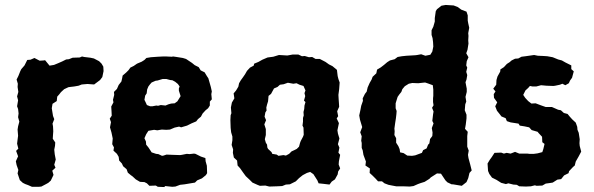

<svg xmlns="http://www.w3.org/2000/svg" viewBox="-20 -737 2399 775"><path d="M109 17 93 10 82 6 72 1 60 -10 51 -37 54 -51 47 -71 44 -86 53 -106 45 -128 54 -137 49 -157 51 -174 53 -189 51 -214 53 -227 58 -246 53 -264 55 -279 53 -297 49 -308 53 -332 49 -348 54 -366 51 -386 52 -399 47 -416 54 -430 62 -450 66 -458 73 -466 79 -473 90 -495 103 -496 119 -503 140 -492 156 -493 162 -494 180 -472 198 -475 215 -482 231 -489 247 -497 258 -498 273 -504 302 -505 311 -509 320 -507 345 -504 359 -501 380 -490 390 -480 397 -468 398 -450 393 -426 384 -414 368 -402 360 -396 333 -398 310 -396 297 -391 280 -388 263 -386 256 -385 239 -377 226 -365 219 -356 211 -347 209 -329 192 -318 189 -300 194 -269 199 -256 192 -238 194 -227 195 -207 194 -193 193 -177 203 -162 202 -148 199 -133 201 -114 205 -93 199 -72 204 -60 191 -48 196 -31 185 -8 175 1 166 6 147 16 137 17Z M617 17 609 12 583 13 573 3 563 -2 545 -3 528 -13 515 -25 508 -30 496 -40 491 -54 477 -66 472 -77 461 -89 459 -104 452 -116 438 -129 440 -142 433 -155 435 -178 430 -202 424 -223 428 -244 423 -258 431 -270 430 -291 429 -307 438 -324 436 -334 441 -354 440 -366 452 -378 459 -394 470 -408 473 -421 475 -432 489 -444 499 -454 506 -464 520 -471 533 -480 552 -488 563 -495 571 -503 589 -506 617 -508 637 -509H652L673 -508L679 -509L693 -507L718 -503L731 -499L743 -491L755 -483L766 -474L782 -466L790 -453L806 -445L815 -430L821 -421L825 -407L831 -386L835 -368L833 -357L835 -336L827 -327V-311L820 -300L810 -292L798 -279L791 -266L779 -256L772 -247L753 -239L735 -230L711 -223L703 -226L685 -222L666 -214L651 -213L633 -214L615 -211L602 -213L579 -209L570 -195L563 -179L569 -166L570 -153L579 -142L587 -130L592 -122L610 -116L619 -115L634 -108L640 -109L652 -113L677 -112L707 -111L714 -112L734 -116L745 -115L763 -117L769 -116L791 -105L809 -99L810 -86L815 -68L816 -38L811 -30L795 -17L776 -9L767 0L743 4L725 7L707 9L688 16L675 17L647 14L643 18ZM586 -308H595L611 -311L618 -310L629 -313L648 -311L660 -316L671 -319L685 -320L696 -328L701 -336L709 -349L702 -371V-380L705 -388L698 -398L687 -407L676 -413L667 -414L652 -418H636L616 -412L608 -411L592 -404L585 -396L579 -388L574 -376L572 -360L566 -351L563 -334L567 -326L573 -313Z M1119 14 1098 15 1067 16 1051 12 1029 13 1019 9 999 0 988 -11 972 -26 961 -41 949 -58 939 -69 937 -89 924 -101 920 -120 921 -134 915 -152 918 -171V-186L913 -203L911 -221L910 -252L911 -272L914 -280L912 -303L916 -323L926 -340L923 -360L933 -372L942 -387L945 -401L952 -413L960 -424L969 -437L977 -451L989 -464L1004 -472L1006 -480L1023 -487L1039 -496L1060 -505L1083 -508L1106 -515L1140 -513L1162 -517H1184L1199 -510L1210 -511L1227 -506L1240 -507L1254 -499H1271L1294 -487L1308 -477L1322 -470L1340 -455L1343 -430L1346 -418L1351 -404L1349 -377L1346 -354L1347 -336L1348 -322L1349 -306L1341 -288L1345 -268L1339 -259L1348 -240L1342 -211L1344 -198L1350 -178L1344 -155L1350 -141L1346 -121L1353 -112L1348 -86L1347 -73L1353 -57L1345 -45L1343 -33L1332 -13L1319 -4L1310 8L1285 5L1266 3L1261 -9L1245 -34L1232 -43L1219 -39L1202 -30L1187 -18L1174 -5L1150 7L1134 8ZM1104 -108 1124 -111 1134 -109 1147 -116 1157 -126 1168 -131 1178 -136 1187 -145 1191 -160 1194 -168 1203 -185 1206 -193 1205 -222 1201 -230 1203 -246V-261L1206 -271L1205 -285L1208 -297L1209 -311L1213 -325L1207 -331L1212 -349L1209 -361L1213 -372L1205 -390L1189 -395L1177 -401L1164 -399L1142 -403L1125 -397L1110 -395L1100 -386L1086 -380L1080 -369L1074 -358L1064 -350L1062 -328L1058 -315L1055 -303L1056 -291L1051 -283L1048 -266L1054 -252L1047 -235L1053 -216V-202V-192L1049 -175L1053 -161L1058 -153L1059 -142L1062 -136L1076 -123L1079 -116L1097 -113Z M1579 15 1563 12 1548 9 1532 3 1522 -5H1506L1497 -15L1484 -28L1472 -39L1473 -57L1455 -69L1457 -85L1447 -112L1444 -130L1440 -140V-160L1438 -169L1440 -187L1434 -203L1442 -224L1433 -254L1430 -271L1435 -294L1438 -310L1445 -330L1444 -340L1453 -358L1460 -367L1464 -384L1472 -402L1480 -416L1484 -427L1499 -441L1502 -456L1517 -465L1530 -475L1543 -486L1554 -493L1573 -498L1585 -507L1602 -510L1621 -512L1656 -514L1664 -515L1680 -518L1697 -512L1717 -516L1725 -529L1729 -549L1728 -567L1726 -583L1722 -596V-615L1729 -629L1735 -650V-664L1739 -692L1744 -700L1762 -714L1779 -717L1811 -715L1827 -709L1842 -698L1863 -690L1868 -675V-654L1870 -643L1874 -625L1870 -603L1871 -592L1870 -574L1871 -561L1867 -536L1862 -522L1871 -506L1864 -490L1862 -473L1866 -464L1862 -447L1866 -434L1863 -416L1859 -405L1864 -379V-366L1859 -346L1862 -327L1858 -316L1856 -292L1863 -274V-259L1860 -234L1857 -217L1868 -205L1866 -188V-161V-145L1872 -129L1869 -112L1871 -99L1878 -73L1884 -49L1875 -39L1870 -18L1863 -2L1858 2L1844 13L1808 7H1803L1786 -1L1778 -9L1760 -36L1744 -37L1719 -21L1713 -15L1694 -3L1678 2L1667 6L1649 14L1634 16L1605 15ZM1643 -108 1656 -110 1683 -120 1688 -131 1702 -138 1708 -153 1713 -158 1716 -176 1725 -188 1726 -202 1723 -220 1730 -239 1725 -249 1728 -275 1730 -287 1724 -302 1730 -312 1728 -325V-341L1729 -350V-375L1727 -393L1708 -400L1696 -404L1686 -403L1668 -401L1644 -402L1630 -399L1614 -389L1604 -377L1600 -366L1592 -356L1585 -346L1580 -330L1577 -320V-300L1581 -289L1580 -276L1578 -259L1575 -240L1572 -218L1573 -207L1572 -192L1579 -179V-161L1588 -147L1593 -135L1595 -122L1609 -119L1624 -109Z M2003 1 1984 -11 1966 -20 1955 -35 1950 -47 1948 -77 1957 -92 1965 -103 1976 -120 2003 -121 2014 -117 2025 -120 2041 -117 2059 -124 2076 -117H2109L2117 -116H2135L2150 -118L2169 -123L2173 -135L2178 -156L2169 -163L2168 -185L2154 -200L2150 -205L2126 -212L2116 -223L2097 -227L2078 -230L2073 -238L2041 -243L2026 -248L2021 -260L2004 -267L1998 -275L1986 -290L1979 -308L1987 -324L1974 -342L1973 -357L1980 -368L1971 -379L1983 -395L1984 -414L1988 -428L1999 -448L2000 -457L2014 -466L2026 -479L2037 -486L2045 -493L2059 -500L2072 -501L2085 -508L2101 -510L2136 -515L2151 -512L2174 -511L2189 -510L2211 -506L2233 -497L2248 -493L2262 -485L2286 -473V-458L2296 -449L2289 -423L2281 -412L2276 -401L2262 -393L2250 -399L2240 -395L2221 -391L2214 -390L2186 -391L2164 -393L2145 -388H2129L2119 -390L2112 -382L2101 -372L2092 -354L2100 -342L2112 -329L2125 -319L2142 -320L2163 -312L2183 -305H2208L2233 -294L2244 -292L2256 -281L2271 -277L2280 -266L2290 -255L2304 -242L2310 -225L2311 -213L2316 -201L2320 -175L2319 -159L2320 -148L2326 -125L2316 -106L2304 -85L2300 -69L2293 -63L2277 -46L2275 -38L2257 -29L2245 -14L2230 -12L2211 0L2198 2L2183 4L2169 12L2146 13L2139 11L2123 15L2103 16L2076 15L2066 9L2052 8L2032 3L2022 6Z"/></svg>

Font: Winky Rough SemiBold
Style: Regular
Weight: 600
Designer: Simon Atzbach
Foundry: typofactur
Version: Version 1.206; ttfautohint (v1.8.4.7-5d5b)